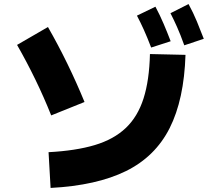

<svg xmlns="http://www.w3.org/2000/svg" viewBox="-20 -875 1040 945"><path d="M887 -652Q868 -705 851.5 -742Q835 -779 819 -810L908 -855Q931 -813 949 -769.5Q967 -726 983 -684ZM724 -641Q704 -693 687.5 -729.5Q671 -766 654 -798L745 -842Q767 -801 785.5 -757.5Q804 -714 820 -672ZM396 -373 232 -307Q196 -397 154 -483.5Q112 -570 64 -654L216 -742Q267 -653 312 -560.5Q357 -468 396 -373ZM229 50 219 -126Q353 -133 446.5 -161Q540 -189 599 -245Q658 -301 686.5 -390.5Q715 -480 718 -609L893 -605Q886 -385 815 -244.5Q744 -104 600 -33Q456 38 229 50Z"/></svg>

Font: Murecho Black
Style: Regular
Weight: 900
Designer: Neil Summerour
Foundry: Positype
Version: Version 1.010; ttfautohint (v1.8.3)